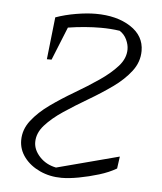

<svg xmlns="http://www.w3.org/2000/svg" viewBox="-42 -525 480 570"><g transform="rotate(5 197.5 -240.0)"><path d="M162 7Q127 7 97.5 -6.5Q68 -20 50.5 -43Q33 -66 33 -94Q33 -126 54 -153Q75 -180 108 -203.5Q141 -227 178.5 -249Q216 -271 249 -293.5Q282 -316 303 -339.5Q324 -363 324 -390Q324 -404 317 -419Q310 -434 296 -443Q269 -447 240 -447Q217 -447 192 -445Q167 -443 142 -439L102 -340H88L102 -466Q130 -476 162.5 -481.5Q195 -487 221 -487Q284 -487 325 -460.5Q366 -434 366 -389Q366 -356 345 -328.5Q324 -301 291 -277.5Q258 -254 220.5 -232Q183 -210 150 -188Q117 -166 96 -142.5Q75 -119 75 -92Q75 -69 94 -48.5Q113 -28 143 -22L329 -71L324 -35Q302 -22 272.5 -13Q243 -4 213.5 1.5Q184 7 162 7Z"/></g></svg>

Font: Piazzolla ExtraLight
Style: Italic
Weight: 200
Italic angle: -11.3°
Designer: Juan Pablo del Peral
Foundry: Huerta Tipografica
Version: Version 1.330